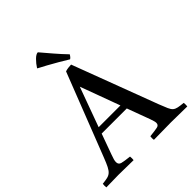

<svg xmlns="http://www.w3.org/2000/svg" viewBox="-267 -1063 1216 1216"><g transform="rotate(-45 340.5 -455.0)"><path d="M-22 1Q-24 -15 -22 -31Q6 -34 23 -38Q40 -42 52 -52.5Q64 -63 75 -84.5Q86 -106 101 -145L317 -699Q328 -703 343.5 -705Q359 -707 370 -707L585 -136Q599 -100 608 -79.5Q617 -59 628 -50Q639 -41 656 -37.5Q673 -34 703 -31Q705 -15 703 1Q668 1 631 0Q594 -1 557 -1Q519 -1 480.5 0Q442 1 404 1Q401 -14 404 -31Q453 -36 472 -40.5Q491 -45 491 -64Q491 -72 488 -82Q485 -92 480 -107L423 -261H198L148 -123Q141 -104 137.5 -91.5Q134 -79 134 -69Q134 -47 154.5 -41.5Q175 -36 222 -31Q224 -14 222 1Q188 1 155 0Q122 -1 88 -1Q60 -1 34 0Q8 1 -22 1ZM213 -303H408L310 -569ZM202 -841V-844Q217 -868 238.5 -889.5Q260 -911 276 -911Q304 -878 340 -836Q376 -794 410 -759Q400 -741 389 -735Q362 -752 326.5 -772.5Q291 -793 257.5 -811.5Q224 -830 202 -841Z"/></g></svg>

Font: Tiro Telugu
Style: Regular
Weight: 400
Designer: Telugu: John Hudson & Fiona Ross. Latin: John Hudson.
Foundry: Tiro Typeworks Ltd.
Version: Version 1.52